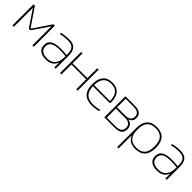

<svg xmlns="http://www.w3.org/2000/svg" viewBox="272 -1764 3219 3219"><g transform="rotate(45 1881.5 -154.5)"><path d="M54 -500V0H87V-452L277 -171C292 -148 321 -148 337 -171L527 -452V0H560V-500H526L319 -192C313 -183 302 -183 296 -192L87 -500Z M893 -509C833 -509 769 -501 718 -486V-459C773 -474 832 -481 886 -481C995 -481 1048 -443 1048 -313V-292C983 -298 935 -300 912 -300C732 -300 660 -248 660 -145C660 -48 722 9 850 9C949 9 1008 -25 1045 -108H1048V0H1080V-308C1080 -453 1019 -509 893 -509ZM693 -143C693 -235 761 -273 912 -273C948 -273 998 -270 1048 -265V-241C1048 -93 975 -19 854 -19C739 -19 693 -71 693 -143Z M1183 0H1216V-236H1568V0H1600V-500H1568V-264H1216V-500H1183Z M2137 -260C2137 -422 2062 -509 1918 -509C1769 -509 1696 -416 1696 -256V-244C1696 -84 1776 9 1939 9C1993 9 2051 1 2098 -14V-41C2047 -26 1989 -19 1940 -19C1800 -19 1733 -93 1729 -234H2112C2132 -234 2137 -243 2137 -260ZM1729 -261C1731 -405 1791 -481 1918 -481C2048 -481 2106 -405 2107 -261Z M2233 0H2482C2594 0 2649 -44 2649 -133C2649 -204 2613 -247 2540 -261C2595 -277 2623 -314 2623 -372C2623 -457 2568 -500 2457 -500H2233ZM2266 -27V-241H2483C2572 -241 2616 -206 2616 -134C2616 -63 2572 -27 2483 -27ZM2266 -270V-473H2457C2546 -473 2590 -439 2590 -372C2590 -303 2545 -270 2457 -270Z M3206 -244V-256C3206 -416 3128 -509 2972 -509C2815 -509 2738 -415 2738 -256V200H2771V-106H2774C2809 -29 2875 9 2973 9C3129 9 3206 -84 3206 -244ZM2771 -246V-254C2771 -403 2832 -481 2972 -481C3112 -481 3173 -403 3173 -254V-246C3173 -97 3112 -19 2972 -19C2832 -19 2771 -97 2771 -246Z M3527 -509C3467 -509 3403 -501 3352 -486V-459C3407 -474 3466 -481 3520 -481C3629 -481 3682 -443 3682 -313V-292C3617 -298 3569 -300 3546 -300C3366 -300 3294 -248 3294 -145C3294 -48 3356 9 3484 9C3583 9 3642 -25 3679 -108H3682V0H3714V-308C3714 -453 3653 -509 3527 -509ZM3327 -143C3327 -235 3395 -273 3546 -273C3582 -273 3632 -270 3682 -265V-241C3682 -93 3609 -19 3488 -19C3373 -19 3327 -71 3327 -143Z"/></g></svg>

Font: LT Wave Text Thin
Style: Regular
Weight: 100
Designer: Daniel Lyons
Version: Version 2.5 (Glyphs App)